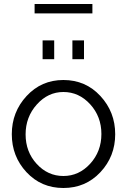

<svg xmlns="http://www.w3.org/2000/svg" viewBox="-20 -930 635 960"><path d="M153 -863V-910H442V-863ZM193 -634V-728H251V-634ZM342 -634V-728H400V-634ZM297 -530Q408 -530 482 -450Q556 -370 556 -259Q556 -148 482 -69Q408 10 297 10Q186 10 112.5 -69Q39 -148 39 -259Q39 -370 113 -450Q187 -530 297 -530ZM297 -470Q220 -470 164 -407.5Q108 -345 108 -258Q108 -171 163.5 -110.5Q219 -50 297 -50Q375 -50 431 -111.5Q487 -173 487 -260Q487 -347 431 -408.5Q375 -470 297 -470Z"/></svg>

Font: Raleway-v4020
Style: Regular
Weight: 400
Designer: Matt McInerney, Pablo Impallari, Rodrigo Fuenzalida
Foundry: Matt McInerney, Pablo Impallari, Rodrigo Fuenzalida
Version: Version 4.020;PS 004.020;hotconv 1.0.88;makeotf.lib2.5.64775